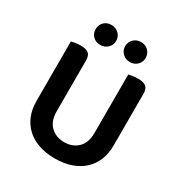

<svg xmlns="http://www.w3.org/2000/svg" viewBox="-188 -941 1034 1093"><g transform="rotate(30 328.5 -394.0)"><path d="M328 16Q268 16 221 -0.5Q174 -17 141.5 -47.5Q109 -78 92 -120.5Q75 -163 75 -216V-607Q83 -609 100.5 -612Q118 -615 135 -615Q171 -615 187.5 -602Q204 -589 204 -554V-221Q204 -158 239 -124.5Q274 -91 328 -91Q382 -91 417 -124.5Q452 -158 452 -221V-607Q461 -609 478 -612Q495 -615 512 -615Q548 -615 565 -602Q582 -589 582 -554V-216Q582 -163 565 -120.5Q548 -78 515 -47.5Q482 -17 435 -0.5Q388 16 328 16ZM297 -738Q297 -711 277.5 -692Q258 -673 229 -673Q199 -673 180.5 -692Q162 -711 162 -738Q162 -766 180.5 -785Q199 -804 229 -804Q258 -804 277.5 -785Q297 -766 297 -738ZM491 -738Q491 -711 472 -692Q453 -673 424 -673Q395 -673 375.5 -692Q356 -711 356 -738Q356 -766 375.5 -785Q395 -804 424 -804Q453 -804 472 -785Q491 -766 491 -738Z"/></g></svg>

Font: Baloo Bhai 2 SemiBold
Style: Regular
Weight: 600
Designer: Supriya Tembe, Noopur Datye and Ek Type
Foundry: Ek Type
Version: Version 1.640;PS 1.000;hotconv 16.6.51;makeotf.lib2.5.65220;